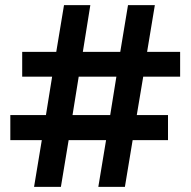

<svg xmlns="http://www.w3.org/2000/svg" viewBox="-20 -724 739 744"><path d="M631 -278V-181H494L464 0H361L391 -181H246L216 0H112L142 -181H20V-278H158L182 -427H66V-523H198L228 -704H330L301 -523H446L476 -704H580L550 -523H678V-427H535L510 -278ZM261 -278H407L431 -427H285Z"/></svg>

Font: Prodigy Sans SemiBold
Style: Regular
Weight: 600
Designer: Wei Huang
Foundry: Wei Huang
Version: Version 1.003; ttfautohint (v1.8.3)